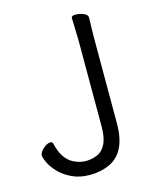

<svg xmlns="http://www.w3.org/2000/svg" viewBox="-110 -781 711 874"><g transform="rotate(-15 246.0 -344.0)"><path d="M294 0Q254 17 205.5 17Q157 17 120 -1Q83 -19 60 -44Q37 -69 26.5 -91.5Q16 -114 16 -124.5Q16 -135 25 -146.5Q34 -158 46.5 -165.5Q59 -173 69 -173Q79 -173 81 -162Q97 -90 145 -64Q175 -49 204 -49Q233 -49 258 -60Q313 -85 313 -180V-589L310 -695Q310 -705 329 -705Q348 -705 367 -697.5Q386 -690 386 -677L384 -588V-177Q384 -38 294 0Z"/></g></svg>

Font: LXGW Bright TC
Style: Regular
Weight: 400
Designer: Christian Thalmann (Catharsis Fonts)
Foundry: LXGW / Christian Thalmann (Catharsis Fonts) / Fontworks Inc.
Version: Version 5.501